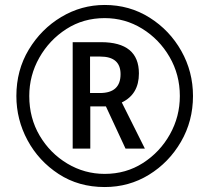

<svg xmlns="http://www.w3.org/2000/svg" viewBox="-20 -744 844 774"><path d="M46 -357Q46 -262 91 -178.5Q136 -95 216.5 -42.5Q297 10 402 10Q500 10 580.5 -39.5Q661 -89 709.5 -172.5Q758 -256 758 -357Q758 -455 711 -538.5Q664 -622 583 -673Q502 -724 402 -724Q308 -724 227 -675.5Q146 -627 96 -544Q46 -461 46 -357ZM98 -357Q98 -440 138.5 -511.5Q179 -583 247.5 -627Q316 -671 402 -671Q484 -671 553 -628.5Q622 -586 663.5 -514.5Q705 -443 705 -357Q705 -274 665 -202.5Q625 -131 556.5 -87Q488 -43 402 -43Q321 -43 251.5 -84.5Q182 -126 140 -197Q98 -268 98 -357ZM343 -369V-516H384Q466 -516 466 -445Q466 -369 383 -369ZM540 -448Q540 -574 387 -574H273V-145H344V-315H407L486 -145H564L471 -331Q540 -364 540 -448Z"/></svg>

Font: Noto Sans Display Condensed
Style: Regular
Weight: 400
Width: 3
Designer: Monotype Design Team
Foundry: Monotype Imaging Inc.
Version: Version 1.900